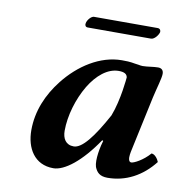

<svg xmlns="http://www.w3.org/2000/svg" viewBox="-70 -651 710 729"><g transform="rotate(10 284.5 -286.5)"><path d="M508 -436C490 -436 467 -431 449 -431C443 -431 438 -432 433 -433C406 -436 408 -439 368 -439C284 -439 204 -386 149 -316C104 -259 75 -192 75 -118C75 -49 109 10 182 10C225 10 287 -38 347 -127L351 -125L346 -107C341 -86 338 -64 338 -47C338 -38 339 -29 341 -23C349 -3 361 10 391 10C461 10 523 -23 569 -82C566 -91 554 -110 540 -110C514 -80 480 -63 470 -63C462 -63 459 -71 459 -81C459 -94 463 -110 466 -124L508 -320C517 -360 529 -398 529 -415C529 -429 521 -436 508 -436ZM365 -226C316 -136 276 -85 244 -85C213 -85 200 -108 200 -138C200 -196 220 -263 251 -315C280 -363 320 -397 363 -397C384 -397 395 -391 397 -378C397 -378 390 -290 365 -226ZM462 -539C475 -539 489 -557 492 -569C493 -575 490 -583 480 -583H235C224 -583 210 -566 208 -554C206 -547 209 -539 218 -539Z"/></g></svg>

Font: Libertinus Serif
Style: Bold Italic
Weight: 700
Italic angle: -12°
Designer: Philipp H. Poll, Khaled Hosny
Foundry: Caleb Maclennan
Version: Version 7.050;RELEASE